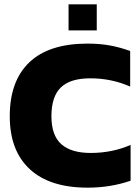

<svg xmlns="http://www.w3.org/2000/svg" viewBox="-20 -855 647 885"><path d="M296 -835H426V-715H296ZM25 -319Q25 -482 115.5 -568Q206 -654 383 -654Q440 -654 486.5 -645.5Q533 -637 580 -620V-456Q494 -494 396 -494Q304 -494 260.5 -452Q217 -410 217 -319Q217 -231 262.5 -190.5Q308 -150 398 -150Q497 -150 582 -187V-22Q489 10 384 10Q209 10 117 -75.5Q25 -161 25 -319Z"/></svg>

Font: Kanit Bold
Style: Regular
Weight: 700
Designer: Katatrad Team
Foundry: CadsonDemak
Version: Version 1.000